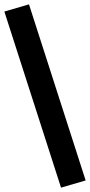

<svg xmlns="http://www.w3.org/2000/svg" viewBox="-40 -785 413 881"><path d="M240 76 -20 -732 93 -765 353 43Z"/></svg>

Font: Nunito Sans 11pt ExtraBold
Style: Regular
Weight: 800
Version: Version 3.101;gftools[0.9.27]